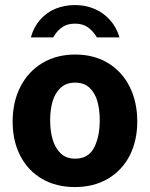

<svg xmlns="http://www.w3.org/2000/svg" viewBox="-20 -748 608 778"><path d="M31.2 -255Q31.2 -335.4 63 -397.1Q94.8 -458.8 152.2 -492.9Q209.6 -527 284.5 -527Q361.4 -527 418.3 -492.2Q475.2 -457.4 505.8 -395.8Q536.2 -334.2 536.2 -255.5Q536.2 -177.9 505.6 -117.8Q474.9 -57.8 417.5 -23.9Q360.1 10 283.5 10Q207 10 149.8 -23.6Q92.6 -57.2 61.9 -117.4Q31.2 -177.5 31.2 -255ZM384.2 -260.8Q384.2 -303 374.8 -336.9Q365.4 -370.8 343.1 -392Q320.9 -413.2 284.5 -413.2Q247.6 -413.2 225.2 -391.9Q202.8 -370.6 193 -336.8Q183.2 -302.9 183.2 -260.8Q183.2 -218.8 193 -184Q202.8 -149.2 225.2 -127.1Q247.8 -105 284.8 -105Q337.9 -105 361.1 -149.5Q384.2 -194 384.2 -260.8ZM284 -727.5Q241.2 -727.5 204.9 -712.6Q168.6 -697.6 142.7 -668.2Q116.8 -638.8 105 -596.5H195.5Q198.8 -602.2 199.9 -603.4Q213.6 -625.8 234 -639Q254.4 -652.2 284 -652.2Q315.2 -652.2 336.4 -637.2Q357.6 -622.2 372.5 -596.5H464.2Q452.4 -637 426.1 -666.5Q399.9 -696 363.4 -711.8Q326.9 -727.5 284 -727.5Z"/></svg>

Font: Public Sans VF
Style: Regular
Weight: 400
Designer: Pablo Impallari, Rodrigo Fuenzalida (Modified by Dan O. Williams and USWDS)
Version: Version 1.003